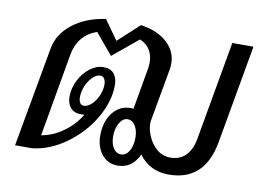

<svg xmlns="http://www.w3.org/2000/svg" viewBox="-66 -667 1072 778"><g transform="rotate(10 470.0 -278.5)"><path d="M919 -560 847 -153Q817 10 670 10Q592 10 547 -51Q534 -21 512 -5.5Q490 10 460 10Q419 10 394.5 -21Q370 -52 370 -98Q370 -155 398.5 -192Q427 -229 473 -229Q480 -229 484 -228L514 -400Q516 -416 516 -424Q516 -454 501.5 -476.5Q487 -499 461 -509L357 -423L285 -509Q247 -496 224 -468Q201 -440 194 -400L134 -57Q184 -66 226.5 -97.5Q269 -129 292 -170Q288 -169 278 -169Q249 -169 234.5 -186.5Q220 -204 220 -232Q220 -266 236.5 -299Q253 -332 280 -352.5Q307 -373 335 -373Q365 -373 379 -355.5Q393 -338 393 -309Q393 -241 352.5 -172Q312 -103 245.5 -55Q179 -7 107 1H37L111 -411Q122 -471 175.5 -513Q229 -555 311 -567L368 -487L455 -567Q524 -557 563.5 -521Q603 -485 603 -434Q603 -427 601 -411L562 -193Q561 -189 561 -181Q561 -156 573.5 -127.5Q586 -99 609.5 -79Q633 -59 665 -59Q704 -59 728 -83.5Q752 -108 760 -153L832 -560ZM283 -205Q299 -205 315 -220Q331 -235 341 -258Q351 -281 351 -304Q351 -319 345 -328Q339 -337 329 -337Q313 -337 297.5 -322Q282 -307 272 -283.5Q262 -260 262 -237Q262 -222 267.5 -213.5Q273 -205 283 -205ZM512 -114Q512 -143 500 -162.5Q488 -182 468 -182Q449 -182 435.5 -159.5Q422 -137 422 -104Q422 -75 434 -56Q446 -37 466 -37Q486 -37 499 -58.5Q512 -80 512 -114Z"/></g></svg>

Font: KoHo Medium
Style: Italic
Weight: 500
Italic angle: -10°
Designer: Cadson Demak & Katatrad Team
Foundry: Cadson Demak Co.,Ltd.
Version: Version 1.000